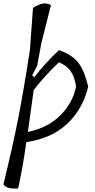

<svg xmlns="http://www.w3.org/2000/svg" viewBox="-43 -833 554 1123"><path d="M145 -393 157 -381Q222 -465 302 -540Q383 -511 418 -462.5Q453 -414 473 -326Q441 -194 349.5 -108.5Q258 -23 111 -2Q89 156 63 269Q-3 275 -23 245Q32 20 63 -138Q94 -296 132 -540L150 -787Q185 -808 206.5 -812Q228 -816 255 -804L198 -576L174 -447ZM120 -61Q238 -86 311 -159.5Q384 -233 402 -328Q393 -384 370.5 -416.5Q348 -449 302 -469Q210 -381 154 -306Q149 -274 120 -61Z"/></svg>

Font: Tillana
Style: Regular
Weight: 400
Designer: Lipi Raval (Devanagari, Latin), Jonny Pinhorn (Latin)
Foundry: Indian Type Foundry
Version: Version 2.002;PS 1.0;hotconv 1.0.79;makeotf.lib2.5.61930; tt